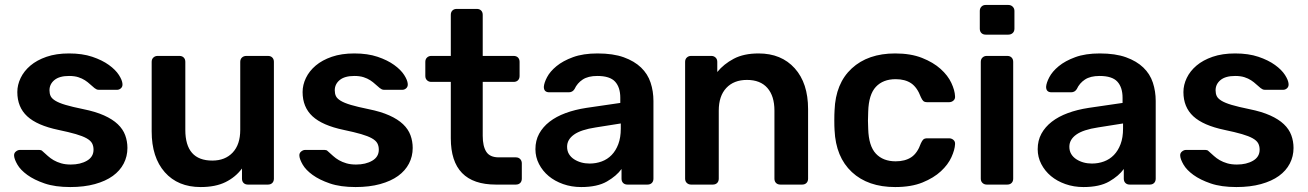

<svg xmlns="http://www.w3.org/2000/svg" viewBox="-20 -746 5285 776"><path d="M264 10Q203 10 160.5 -4.5Q118 -19 90.5 -39Q63 -59 50.5 -80.5Q38 -102 37 -116Q36 -127 44 -133.5Q52 -140 60 -140H139Q143 -140 146 -139Q149 -138 154 -133Q163 -125 173.5 -115.5Q184 -106 197 -98.5Q210 -91 227 -86Q244 -81 266 -81Q305 -81 331.5 -96.5Q358 -112 358 -141Q358 -156 352 -167Q346 -178 330 -187Q314 -196 286.5 -204Q259 -212 216 -221Q130 -239 90 -276Q50 -313 50 -374Q50 -403 63.5 -431Q77 -459 103 -481Q129 -503 168 -516.5Q207 -530 259 -530Q313 -530 353 -516.5Q393 -503 420 -483.5Q447 -464 460.5 -443Q474 -422 475 -407Q476 -396 469 -389.5Q462 -383 453 -383H380Q374 -383 370 -385Q366 -387 362 -390Q353 -397 344 -405.5Q335 -414 323.5 -421.5Q312 -429 296.5 -434Q281 -439 259 -439Q220 -439 200 -422.5Q180 -406 180 -381Q180 -368 184.5 -358Q189 -348 203.5 -339Q218 -330 245 -322Q272 -314 316 -305Q366 -295 400.5 -279.5Q435 -264 456 -244Q477 -224 486 -199.5Q495 -175 495 -148Q495 -114 480 -85Q465 -56 436 -35Q407 -14 363.5 -2Q320 10 264 10Z M791 10Q699 10 646 -50Q593 -110 593 -215V-496Q593 -507 600 -513.5Q607 -520 617 -520H705Q716 -520 722.5 -513.5Q729 -507 729 -496V-221Q729 -97 838 -97Q890 -97 920.5 -129.5Q951 -162 951 -221V-496Q951 -507 958 -513.5Q965 -520 976 -520H1063Q1074 -520 1080.5 -513.5Q1087 -507 1087 -496V-24Q1087 -13 1080.5 -6.5Q1074 0 1063 0H982Q971 0 964.5 -6.5Q958 -13 958 -24V-65Q932 -30 891.5 -10Q851 10 791 10Z M1417 10Q1356 10 1313.5 -4.5Q1271 -19 1243.5 -39Q1216 -59 1203.5 -80.5Q1191 -102 1190 -116Q1189 -127 1197 -133.5Q1205 -140 1213 -140H1292Q1296 -140 1299 -139Q1302 -138 1307 -133Q1316 -125 1326.5 -115.5Q1337 -106 1350 -98.5Q1363 -91 1380 -86Q1397 -81 1419 -81Q1458 -81 1484.5 -96.5Q1511 -112 1511 -141Q1511 -156 1505 -167Q1499 -178 1483 -187Q1467 -196 1439.5 -204Q1412 -212 1369 -221Q1283 -239 1243 -276Q1203 -313 1203 -374Q1203 -403 1216.5 -431Q1230 -459 1256 -481Q1282 -503 1321 -516.5Q1360 -530 1412 -530Q1466 -530 1506 -516.5Q1546 -503 1573 -483.5Q1600 -464 1613.5 -443Q1627 -422 1628 -407Q1629 -396 1622 -389.5Q1615 -383 1606 -383H1533Q1527 -383 1523 -385Q1519 -387 1515 -390Q1506 -397 1497 -405.5Q1488 -414 1476.5 -421.5Q1465 -429 1449.5 -434Q1434 -439 1412 -439Q1373 -439 1353 -422.5Q1333 -406 1333 -381Q1333 -368 1337.5 -358Q1342 -348 1356.5 -339Q1371 -330 1398 -322Q1425 -314 1469 -305Q1519 -295 1553.5 -279.5Q1588 -264 1609 -244Q1630 -224 1639 -199.5Q1648 -175 1648 -148Q1648 -114 1633 -85Q1618 -56 1589 -35Q1560 -14 1516.5 -2Q1473 10 1417 10Z M1984 0Q1802 0 1802 -187V-415H1723Q1713 -415 1706 -421.5Q1699 -428 1699 -439V-496Q1699 -507 1706 -513.5Q1713 -520 1723 -520H1802V-686Q1802 -697 1808.5 -703.5Q1815 -710 1826 -710H1907Q1918 -710 1924.5 -703.5Q1931 -697 1931 -686V-520H2056Q2067 -520 2073.5 -513.5Q2080 -507 2080 -496V-439Q2080 -428 2073.5 -421.5Q2067 -415 2056 -415H1931V-197Q1931 -155 1945.5 -132.5Q1960 -110 1996 -110H2065Q2076 -110 2082.5 -103Q2089 -96 2089 -86V-24Q2089 -13 2082.5 -6.5Q2076 0 2065 0Z M2329 10Q2290 10 2256 -2Q2222 -14 2197.5 -34.5Q2173 -55 2158.5 -83Q2144 -111 2144 -143Q2144 -178 2159 -205.5Q2174 -233 2201 -254Q2228 -275 2266 -289Q2304 -303 2350 -310L2487 -330V-351Q2487 -393 2466 -416Q2445 -439 2394 -439Q2357 -439 2335 -424.5Q2313 -410 2302 -386Q2294 -373 2279 -373H2200Q2178 -373 2178 -395Q2179 -411 2191 -434Q2203 -457 2229 -478.5Q2255 -500 2296 -515Q2337 -530 2395 -530Q2458 -530 2501 -514.5Q2544 -499 2571 -473Q2598 -447 2609.5 -412Q2621 -377 2621 -338V-24Q2621 -13 2614.5 -6.5Q2608 0 2597 0H2516Q2505 0 2498.5 -6.5Q2492 -13 2492 -24V-63Q2472 -35 2433 -12.5Q2394 10 2329 10ZM2363 -85Q2389 -85 2412 -93.5Q2435 -102 2452 -119.5Q2469 -137 2479 -163.5Q2489 -190 2489 -226V-247L2388 -231Q2328 -222 2300 -202Q2272 -182 2272 -153Q2272 -136 2279.5 -123.5Q2287 -111 2300 -102.5Q2313 -94 2329 -89.5Q2345 -85 2363 -85Z M2773 0Q2763 0 2756 -6.5Q2749 -13 2749 -24V-496Q2749 -507 2756 -513.5Q2763 -520 2773 -520H2855Q2865 -520 2872 -513.5Q2879 -507 2879 -496V-455Q2905 -487 2945.5 -508.5Q2986 -530 3046 -530Q3138 -530 3192 -470Q3246 -410 3246 -305V-24Q3246 -13 3239.5 -6.5Q3233 0 3222 0H3134Q3123 0 3116.5 -6.5Q3110 -13 3110 -24V-299Q3110 -358 3081.5 -390.5Q3053 -423 2999 -423Q2946 -423 2915.5 -390.5Q2885 -358 2885 -299V-24Q2885 -13 2878.5 -6.5Q2872 0 2861 0Z M3598 10Q3488 10 3423 -50.5Q3358 -111 3353 -220Q3352 -235 3352 -259.5Q3352 -284 3353 -300Q3357 -409 3422.5 -469.5Q3488 -530 3598 -530Q3661 -530 3706.5 -512Q3752 -494 3781.5 -467.5Q3811 -441 3825 -411Q3839 -381 3840 -357Q3841 -346 3833.5 -339.5Q3826 -333 3816 -333H3728Q3717 -333 3712 -337.5Q3707 -342 3702 -353Q3687 -393 3662.5 -409.5Q3638 -426 3600 -426Q3549 -426 3520 -395Q3491 -364 3489 -295Q3488 -277 3488 -258Q3488 -239 3489 -225Q3491 -156 3520 -125Q3549 -94 3600 -94Q3638 -94 3663 -110.5Q3688 -127 3702 -167Q3707 -178 3712 -182.5Q3717 -187 3728 -187H3816Q3826 -187 3833.5 -180.5Q3841 -174 3840 -163Q3839 -141 3825.5 -111Q3812 -81 3783 -54Q3754 -27 3708.5 -8.5Q3663 10 3598 10Z M3964 -606Q3953 -606 3946.5 -612.5Q3940 -619 3940 -630V-702Q3940 -712 3946.5 -719Q3953 -726 3964 -726H4055Q4066 -726 4073 -719Q4080 -712 4080 -702V-630Q4080 -619 4073 -612.5Q4066 -606 4055 -606ZM3968 0Q3958 0 3951 -6.5Q3944 -13 3944 -24V-496Q3944 -507 3951 -513.5Q3958 -520 3968 -520H4051Q4062 -520 4068.5 -513.5Q4075 -507 4075 -496V-24Q4075 -13 4068.5 -6.5Q4062 0 4051 0Z M4359 10Q4320 10 4286 -2Q4252 -14 4227.5 -34.5Q4203 -55 4188.5 -83Q4174 -111 4174 -143Q4174 -178 4189 -205.5Q4204 -233 4231 -254Q4258 -275 4296 -289Q4334 -303 4380 -310L4517 -330V-351Q4517 -393 4496 -416Q4475 -439 4424 -439Q4387 -439 4365 -424.5Q4343 -410 4332 -386Q4324 -373 4309 -373H4230Q4208 -373 4208 -395Q4209 -411 4221 -434Q4233 -457 4259 -478.5Q4285 -500 4326 -515Q4367 -530 4425 -530Q4488 -530 4531 -514.5Q4574 -499 4601 -473Q4628 -447 4639.5 -412Q4651 -377 4651 -338V-24Q4651 -13 4644.5 -6.5Q4638 0 4627 0H4546Q4535 0 4528.5 -6.5Q4522 -13 4522 -24V-63Q4502 -35 4463 -12.5Q4424 10 4359 10ZM4393 -85Q4419 -85 4442 -93.5Q4465 -102 4482 -119.5Q4499 -137 4509 -163.5Q4519 -190 4519 -226V-247L4418 -231Q4358 -222 4330 -202Q4302 -182 4302 -153Q4302 -136 4309.5 -123.5Q4317 -111 4330 -102.5Q4343 -94 4359 -89.5Q4375 -85 4393 -85Z M4977 10Q4916 10 4873.5 -4.5Q4831 -19 4803.5 -39Q4776 -59 4763.5 -80.5Q4751 -102 4750 -116Q4749 -127 4757 -133.5Q4765 -140 4773 -140H4852Q4856 -140 4859 -139Q4862 -138 4867 -133Q4876 -125 4886.5 -115.5Q4897 -106 4910 -98.5Q4923 -91 4940 -86Q4957 -81 4979 -81Q5018 -81 5044.5 -96.5Q5071 -112 5071 -141Q5071 -156 5065 -167Q5059 -178 5043 -187Q5027 -196 4999.5 -204Q4972 -212 4929 -221Q4843 -239 4803 -276Q4763 -313 4763 -374Q4763 -403 4776.5 -431Q4790 -459 4816 -481Q4842 -503 4881 -516.5Q4920 -530 4972 -530Q5026 -530 5066 -516.5Q5106 -503 5133 -483.5Q5160 -464 5173.5 -443Q5187 -422 5188 -407Q5189 -396 5182 -389.5Q5175 -383 5166 -383H5093Q5087 -383 5083 -385Q5079 -387 5075 -390Q5066 -397 5057 -405.5Q5048 -414 5036.5 -421.5Q5025 -429 5009.5 -434Q4994 -439 4972 -439Q4933 -439 4913 -422.5Q4893 -406 4893 -381Q4893 -368 4897.5 -358Q4902 -348 4916.5 -339Q4931 -330 4958 -322Q4985 -314 5029 -305Q5079 -295 5113.5 -279.5Q5148 -264 5169 -244Q5190 -224 5199 -199.5Q5208 -175 5208 -148Q5208 -114 5193 -85Q5178 -56 5149 -35Q5120 -14 5076.5 -2Q5033 10 4977 10Z"/></svg>

Font: Fz Rubik Med
Style: Regular
Weight: 500
Designer: Hubert and Fischer
Foundry: Hubert and Fischer
Version: Vit hóa bi FontZin.com